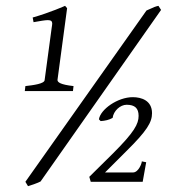

<svg xmlns="http://www.w3.org/2000/svg" viewBox="-20 -623 581 658"><path d="M177 -349 210 -595 203 -603C203 -603 152 -580 92 -563L95 -547C118 -551 134 -554 144 -554C155 -554 159 -550 159 -542C159 -539 158 -534 157 -527L133 -349C133 -336 94 -331 67 -328L65 -311H230L232 -328C187 -333 177 -341 177 -349ZM436 -32H340L412 -104C484 -175 501 -204 501 -235C501 -279 464 -290 435 -290C383 -290 324 -248 319 -214L325 -208C340 -209 354 -212 366 -219C369 -243 392 -264 414 -264C442 -264 455 -252 455 -226C455 -198 440 -170 368 -98L286 -17L291 0H469L481 -67L466 -70C466 -62 454 -32 436 -32ZM119 -1 532 -589 523 -603C514 -601 510 -600 482 -587L67 0L76 15C89 11 102 7 119 -1Z"/></svg>

Font: Temporarium
Style: Italic
Weight: 400
Italic angle: -7°
Version: Version 1.1